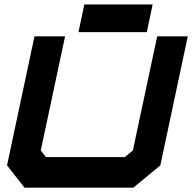

<svg xmlns="http://www.w3.org/2000/svg" viewBox="-20 -868 888 888"><path d="M93.5 0 12.5 -103 139.5 -700H281L168.5 -172L192.5 -141.5H557.5L594.5 -172L707 -700H848.5L721.5 -103L596.5 0ZM343 -719.5 370 -847.5H686L659 -719.5Z"/></svg>

Font: Tourney Expanded Black
Style: Italic
Weight: 900
Width: 7
Italic angle: -12°
Designer: Tyler Finck
Foundry: Etcetera Type Co
Version: Version 1.010; ttfautohint (v1.8.3)